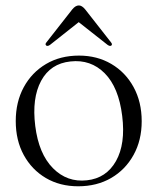

<svg xmlns="http://www.w3.org/2000/svg" viewBox="-20 -658 565 689"><path d="M263.5 -458.5Q328.5 -458.5 379.5 -428.5Q430.5 -398.5 459.5 -345.2Q488.5 -292 488.5 -223Q488.5 -154.5 459.2 -101.8Q430 -49 378.8 -19.2Q327.5 10.5 260.5 10.5Q195 10.5 144.5 -19.2Q94 -49 65.2 -101.8Q36.5 -154.5 36.5 -223.5Q36.5 -292 65.2 -345Q94 -398 145 -428.2Q196 -458.5 263.5 -458.5ZM292 -11Q361.5 -18.5 396.2 -80Q431 -141.5 418.5 -242Q406 -344.5 355.8 -395Q305.5 -445.5 233 -437.5Q161 -430 127.5 -367.8Q94 -305.5 106.5 -206Q119 -106 170 -54.5Q221 -3 292 -11ZM379.5 -494.5Q374.5 -491 366 -497L262.5 -578.5L159.5 -497Q151 -491 146 -494.5Q140.5 -499 147 -506.5L239.5 -624.5Q251 -638.5 263 -638.5Q274 -638.5 285.5 -624.5L378 -506.5Q384.5 -499 379.5 -494.5Z"/></svg>

Font: Fraunces 72pt Light
Style: Regular
Weight: 300
Version: Version 1.000;[0bf87f6ff]